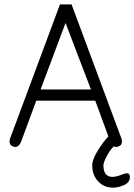

<svg xmlns="http://www.w3.org/2000/svg" viewBox="-20 -651 609 871"><path d="M277.3 -546.9 164.1 -245.1H392.6ZM48.8 15.6Q41 15.6 32.2 9.8Q23.4 3.9 23.4 -8.8Q23.4 -15.6 26.4 -24.4L252 -630.9H304.7L530.3 -24.4Q533.2 -15.6 533.2 -8.8Q533.2 3.9 524.4 9.8Q515.6 15.6 507.8 15.6Q502 15.6 496.1 12.7Q477.5 31.2 463.4 59.1Q449.2 86.9 449.2 98.6Q449.2 151.4 490.2 151.4Q505.9 151.4 527.3 143.1Q548.8 134.8 554.7 134.8Q569.3 134.8 569.3 151.4Q569.3 176.8 543 188.5Q516.6 200.2 492.2 200.2Q452.1 200.2 425.3 171.9Q398.4 143.6 398.4 98.6Q398.4 73.2 422.9 33.2Q447.3 -6.8 471.7 -32.2L412.1 -194.3H144.5L75.2 -6.8Q65.4 15.6 48.8 15.6Z"/></svg>

Font: Jura
Style: Book
Weight: 400
Version: Version 2.3